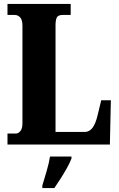

<svg xmlns="http://www.w3.org/2000/svg" viewBox="-20 -734 604 975"><path d="M18 0V-56H62Q73 -56 83.5 -68.5Q94 -81 94 -109V-602Q94 -633 82.5 -645.5Q71 -658 55 -658H18V-714H339V-658H298Q276 -658 269 -646Q262 -634 262 -605V-64H411Q433 -64 449 -84Q465 -104 476 -150L494 -225H543L538 0ZM195 208Q204 179 216.5 136Q229 93 234 61H343V71Q335 92 320 119Q305 146 288 172.5Q271 199 256 221H195Z"/></svg>

Font: Noto Serif Tamil ExtraCondensed Black
Style: Regular
Weight: 900
Width: 2
Designer: Indian Type Foundry, Tom Grace, and the Monotype Design Team
Foundry: Monotype Imaging Inc.
Version: Version 2.004; ttfautohint (v1.8.4.7-5d5b)